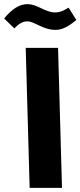

<svg xmlns="http://www.w3.org/2000/svg" viewBox="-65 -906 388 926"><path d="M202 -762C223 -762 254 -767 303 -810L266 -869C239 -853 223 -846 202 -846C151 -846 117 -886 67 -886C29 -886 -7 -863 -45 -817L4 -769C25 -790 43 -803 67 -803C101 -803 142 -762 202 -762ZM78 0H234L215 -675H59Z"/></svg>

Font: Noto Sans Arabic ExtBd
Style: Regular
Weight: 800
Designer: Monotype Design Team, Nadine Chahine, Nizar Qandah and Khaled Hosny
Foundry: Monotype Imaging Inc.
Version: Version 2.012